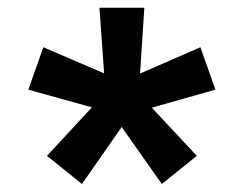

<svg xmlns="http://www.w3.org/2000/svg" viewBox="-20 -594 626 493"><path d="M395.5 -121.6 260.3 -313.5 324.7 -365.7 485.4 -193.8ZM190.4 -121.6 100.6 -193.8 260.3 -366.2 324.7 -314ZM279.3 -300.8 52.7 -363.8 91.3 -472.7 307.1 -379.9ZM252 -339.8 235.4 -574.2H350.6L335.4 -339.8ZM307.1 -299.8 279.3 -378.9 494.6 -472.7 533.2 -363.8Z"/></svg>

Font: Cascadia Code Medium
Style: Regular
Weight: 500
Monospace: yes
Designer: Aaron Bell
Foundry: Saja Typeworks
Version: Version 2407.024